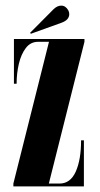

<svg xmlns="http://www.w3.org/2000/svg" viewBox="-20 -662 354 682"><path d="M27.5 0V-10L154 -513.5H115.5Q88.5 -513.5 71.8 -491.5Q55 -469.5 47 -435.5Q39 -401.5 39 -364.5H29.5V-523.5H280V-513.5L153.5 -10H191.5Q230 -10 249 -52.2Q268 -94.5 268 -163.5H278V0ZM89.5 -542 87 -545.5 170.5 -629.5Q183.5 -642 197.5 -642Q213 -642 222.5 -625.5Q226 -619 226 -612Q226 -591 198 -581Z"/></svg>

Font: Imbue 100pt
Style: Bold
Weight: 700
Designer: Tyler Finck
Foundry: Etcetera Type Company
Version: Version 1.102; ttfautohint (v1.8.3)